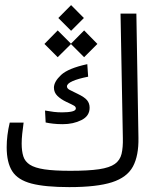

<svg xmlns="http://www.w3.org/2000/svg" viewBox="-20 -748 626 770"><path d="M257.8 2.4Q160.6 2.4 106 -12Q51.3 -26.4 29.1 -61.3Q6.8 -96.2 6.8 -157.7Q6.8 -204.6 19 -256.3H74.7Q71.3 -232.4 69.1 -211.2Q66.9 -189.9 66.9 -172.4Q66.9 -142.1 73.5 -121.1Q80.1 -100.1 99.9 -87.4Q119.6 -74.7 158.4 -68.8Q197.3 -63 262.2 -63Q334.5 -63 377.2 -69.3Q419.9 -75.7 440.7 -90.6Q461.4 -105.5 467.5 -130.9Q473.6 -156.2 472.7 -194.3L463.4 -693.4H526.9L535.2 -195.8Q536.6 -124 513.2 -80.3Q489.7 -36.6 429.2 -17.1Q368.7 2.4 257.8 2.4ZM231.9 -250Q210.4 -250 193.4 -252Q176.3 -253.9 163.1 -256.8L160.6 -304.7Q179.7 -301.3 195.6 -299.3Q211.4 -297.4 229 -297.4Q253.9 -297.4 269 -301Q284.2 -304.7 284.2 -313Q284.2 -319.8 276.9 -324.2Q269.5 -328.6 246.1 -339.4Q224.6 -349.6 210.4 -363.3Q196.3 -377 196.3 -396.5Q196.3 -420.4 224.9 -447.3Q253.4 -474.1 330.1 -490.7L333.5 -440.4Q293.5 -432.6 271 -422.6Q248.5 -412.6 248.5 -401.4Q248.5 -393.1 259.8 -387.2Q271 -381.3 290.5 -372.1Q319.3 -358.4 329.3 -345.9Q339.4 -333.5 339.4 -315.9Q339.4 -282.7 306.6 -266.4Q273.9 -250 231.9 -250ZM317.4 -518.6 264.6 -571.3 211.4 -518.6 158.2 -571.8 211.4 -626 264.6 -572.8 317.4 -626 370.6 -571.8ZM265.1 -624.5 213.9 -675.8 265.1 -727.5 316.4 -675.8Z"/></svg>

Font: CaskaydiaCove NFP Light
Style: Regular
Weight: 300
Designer: Aaron Bell
Foundry: Saja Typeworks
Version: Version 2111.001; VTT 6.35;Nerd Fonts 3.1.1